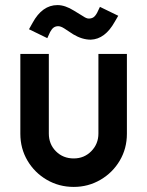

<svg xmlns="http://www.w3.org/2000/svg" viewBox="-20 -725 579 755"><path d="M60 -199V-513H172V-200Q172 -158 200 -130Q228 -102 270 -102Q311 -102 339 -130.5Q367 -159 367 -200V-513H479V-199Q479 -141 451 -93.5Q423 -46 375 -18Q327 10 270 10Q212 10 164 -18Q116 -46 88 -93.5Q60 -141 60 -199ZM268 -590 233 -613Q219 -622 209 -622Q199 -622 191.5 -617Q184 -612 177 -599L166 -575L94 -610L108 -635Q146 -705 206 -705Q236 -705 271 -683L307 -661Q320 -652 329 -652Q340 -652 347.5 -657Q355 -662 362 -675L373 -698L445 -663L431 -639Q393 -571 337 -569Q303 -569 268 -590Z"/></svg>

Font: Lineal Medium
Style: Regular
Weight: 600
Designer: Created by Frank Adebiaye with contributions from Anton Moglia & Ariel Martín Pérez
Created by Frank ADEBIAYE with FontF
Foundry: Velvetyne Type Foundry
Version: Version 2.000